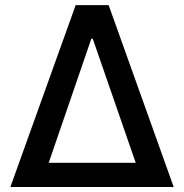

<svg xmlns="http://www.w3.org/2000/svg" viewBox="-20 -748 736 768"><path d="M21.5 0 282.7 -727.5H414.6L674.8 0ZM174.8 -96.7H522.9L351.1 -592.8H345.2Z"/></svg>

Font: V-Inter
Style: Medium-500
Weight: 500
Designer: Rasmus Andersson
Foundry: rsms
Version: Version 4.000;git-4146feb